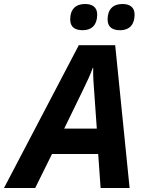

<svg xmlns="http://www.w3.org/2000/svg" viewBox="-80 -940 728 960"><path d="M520 -789C570 -789 593 -820 593 -867C593 -907 565 -920 532 -920C485 -920 458 -893 458 -843C458 -803 484 -789 520 -789ZM333 -789C383 -789 406 -820 406 -867C406 -907 378 -920 345 -920C298 -920 271 -893 271 -843C271 -803 297 -789 333 -789ZM-60 0H96L180 -170H411L423 0H568L496 -714H314ZM241 -297 335 -490C355 -531 371 -565 384 -601H386C385 -559 388 -520 391 -481L404 -297Z"/></svg>

Font: Noto Sans
Style: Bold Italic
Weight: 700
Italic angle: -12°
Designer: Monotype Design Team
Foundry: Monotype Imaging Inc.
Version: Version 2.013